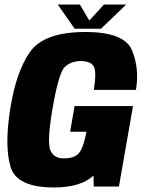

<svg xmlns="http://www.w3.org/2000/svg" viewBox="-20 -822 634 846"><path d="M218 4Q53.5 4 26.5 -86.8Q-0.5 -177.5 24.5 -338.5Q50.5 -505.5 112.2 -593.2Q174 -681 356.5 -681Q529.5 -681 562.2 -599.2Q595 -517.5 579 -426H393.5Q407 -511 391.5 -532Q376 -553 335.5 -553Q293 -553 265.2 -526.5Q237.5 -500 209 -329.5Q187 -194.5 202.2 -159.2Q217.5 -124 261.5 -124Q301.5 -124 322.8 -142.2Q344 -160.5 358.5 -228.5L361 -241.5H289L308.5 -354.5H566L504 0H393L392 -48.5Q335.5 4 218 4ZM309 -695.5 234.5 -802H332L373.5 -731.5L438 -802H536L425 -695.5Z"/></svg>

Font: Anybody ExtraBold
Style: Italic
Weight: 800
Italic angle: -10°
Designer: Tyler Finck
Foundry: Etcetera Type Company
Version: Version 1.010; ttfautohint (v1.8.3) -l 8 -r 50 -G 200 -x 14 